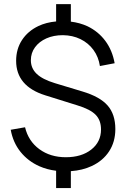

<svg xmlns="http://www.w3.org/2000/svg" viewBox="-20 -840 629 958"><path d="M260 98.5V12Q215 6.5 176.5 -10.5Q119.5 -36 82.2 -82.5Q45 -129 33.5 -192.5L105 -205Q121.5 -136 176.2 -95.8Q231 -55.5 308.5 -55.5Q387 -55.5 435.5 -93.8Q484 -132 484 -194Q484 -240 457 -267.5Q430 -295 365.5 -314.5L205.5 -364.5Q60.5 -410 60.5 -536.5Q60.5 -595.5 89.8 -640.2Q119 -685 171.5 -710Q210.5 -728.5 260 -733V-819.5H333.5V-732Q378.5 -726.5 416.5 -709Q470.5 -683 505.5 -636Q540.5 -589 552 -524.5L478.5 -510.5Q471.5 -556.5 446.2 -591Q421 -625.5 381.5 -644.8Q342 -664 293.5 -664.5Q247.5 -664.5 211.5 -648.5Q175.5 -632.5 154.8 -604.2Q134 -576 134 -539.5Q134 -499.5 162.8 -471.8Q191.5 -444 254 -425L391.5 -383.5Q478.5 -357.5 517 -313.5Q555.5 -269.5 555.5 -196Q555.5 -132.5 524.5 -85Q493.5 -37.5 437.5 -11.5Q391.5 10 333.5 14V98.5Z"/></svg>

Font: Cns Manrope
Style: Regular
Weight: 400
Designer: Mikhail Sharanda
Foundry: Mikhail Sharanda
Version: Version 4.504